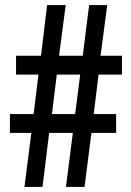

<svg xmlns="http://www.w3.org/2000/svg" viewBox="-20 -734 515 754"><path d="M367 -441 348 -286H436V-212H339L312 0H239L266 -212H173L147 0H76L103 -212H19V-286H112L131 -441H43V-515H141L165 -714H238L212 -515H305L330 -714H401L375 -515H459V-441ZM184 -286H275L295 -441H203Z"/></svg>

Font: Noto Sans Georgian ExtraCondensed Medium
Style: Regular
Weight: 500
Width: 2
Designer: Monotype Design Team, Akaki Razmadze
Foundry: Google LLC
Version: Version 2.005; ttfautohint (v1.8.4.7-5d5b)